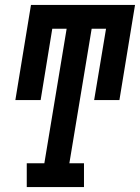

<svg xmlns="http://www.w3.org/2000/svg" viewBox="-20 -755 565 775"><path d="M88 0V-96H159L249 -639H191L144 -351H42L105 -735H525L462 -351H360L408 -639H350L260 -96H319V0Z"/></svg>

Font: Iosevka Slab Oblique
Style: Bold
Weight: 700
Italic angle: -9°
Monospace: yes
Designer: Belleve Invis
Foundry: Belleve Invis
Version: Version 11.1.1; ttfautohint (v1.8.3)